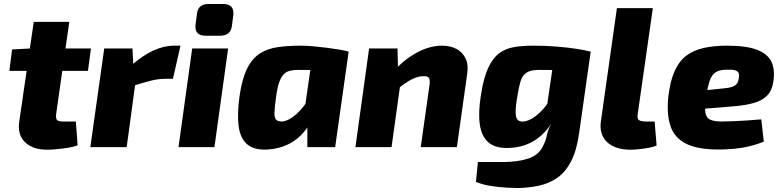

<svg xmlns="http://www.w3.org/2000/svg" viewBox="-20 -741 3937 967"><path d="M329 -631 263 -168Q260 -145 267 -137Q274 -129 299 -129H362L371 -9Q350 -1 321 3.5Q292 8 264 10.5Q236 13 218 13Q145 13 106 -25Q67 -63 77 -129L150 -631ZM438 -497 423 -384H27L41 -492L137 -497Z M647 -497 653 -388 669 -375 618 0H435L505 -497ZM889 -511 851 -344H809Q778 -344 741.5 -335Q705 -326 648 -308L641 -411Q697 -461 751.5 -486Q806 -511 855 -511Z M1129 -497 1060 0H879L948 -497ZM1103 -721Q1132 -721 1145 -707Q1158 -693 1155 -664L1148 -611Q1142 -561 1088 -561H1016Q958 -561 965 -618L972 -671Q977 -721 1031 -721Z M1496 -511Q1522 -511 1556.5 -508Q1591 -505 1626 -500.5Q1661 -496 1690.5 -491Q1720 -486 1736 -481L1602 -387Q1570 -388 1542 -388.5Q1514 -389 1482 -389Q1458 -389 1440 -384.5Q1422 -380 1409.5 -367.5Q1397 -355 1387.5 -330Q1378 -305 1372 -264Q1364 -208 1362.5 -178.5Q1361 -149 1370 -139Q1379 -129 1401 -129Q1424 -131 1450 -148.5Q1476 -166 1500.5 -195Q1525 -224 1545 -259L1575 -206Q1558 -140 1523 -92Q1488 -44 1439 -18Q1390 8 1328 12Q1259 16 1224 -15Q1189 -46 1181.5 -108.5Q1174 -171 1187 -261Q1200 -348 1226 -398.5Q1252 -449 1291 -473Q1330 -497 1381.5 -504Q1433 -511 1496 -511ZM1558 -495 1736 -481 1668 0H1528V-110L1505 -125Z M2206 -511Q2247 -511 2278 -495Q2309 -479 2324.5 -447.5Q2340 -416 2333 -369L2281 0H2099L2143 -311Q2147 -338 2140 -348.5Q2133 -359 2110 -357Q2085 -357 2055 -342Q2025 -327 1983 -293L1956 -374Q2010 -438 2076.5 -474.5Q2143 -511 2206 -511ZM1982 -497 1985 -365 2001 -352 1952 0H1770L1839 -497Z M2777 -495 2955 -481 2897 -72Q2885 15 2857 70Q2829 125 2787.5 154Q2746 183 2695 194Q2644 205 2587 206Q2569 206 2531.5 204Q2494 202 2452 195.5Q2410 189 2377 175L2387 75Q2403 75 2419.5 75Q2436 75 2459.5 75Q2483 75 2520 75Q2591 74 2642 57Q2693 40 2714 -4Q2729 -32 2734.5 -60.5Q2740 -89 2754 -114L2723 -126ZM2666 -511Q2726 -511 2782.5 -506.5Q2839 -502 2884 -495Q2929 -488 2954 -481L2820 -387Q2788 -388 2759.5 -388.5Q2731 -389 2698 -389Q2668 -389 2649 -383Q2630 -377 2618.5 -363.5Q2607 -350 2600 -325.5Q2593 -301 2587 -264Q2577 -208 2577 -178Q2577 -148 2587 -137.5Q2597 -127 2618 -129Q2642 -132 2667.5 -149Q2693 -166 2718 -194.5Q2743 -223 2763 -259L2793 -207Q2776 -142 2740 -95.5Q2704 -49 2654.5 -23.5Q2605 2 2544 4Q2476 7 2440.5 -23.5Q2405 -54 2396.5 -114.5Q2388 -175 2402 -261Q2415 -348 2438.5 -398.5Q2462 -449 2494.5 -473Q2527 -497 2570 -504Q2613 -511 2666 -511Z M3268 -700 3192 -168Q3188 -145 3197 -137Q3206 -129 3235 -129H3277L3287 -8Q3272 -1 3247 3.5Q3222 8 3197 10.5Q3172 13 3156 13Q3079 13 3038.5 -24.5Q2998 -62 3006 -127L3087 -700Z M3642 -511Q3740 -511 3793.5 -490Q3847 -469 3865.5 -429.5Q3884 -390 3875 -331Q3869 -286 3844.5 -260.5Q3820 -235 3777 -222.5Q3734 -210 3668 -205L3409 -184L3421 -275L3626 -296Q3649 -298 3664.5 -302.5Q3680 -307 3689.5 -317.5Q3699 -328 3701 -349Q3704 -366 3699 -375Q3694 -384 3680.5 -387.5Q3667 -391 3641 -390Q3616 -390 3599 -384Q3582 -378 3570.5 -364.5Q3559 -351 3551.5 -325.5Q3544 -300 3537 -259Q3528 -203 3532.5 -175Q3537 -147 3557.5 -138Q3578 -129 3615 -129Q3638 -129 3673 -130.5Q3708 -132 3746.5 -134.5Q3785 -137 3814 -140L3827 -28Q3794 -14 3755 -4.5Q3716 5 3676 8.5Q3636 12 3598 12Q3491 12 3433 -18.5Q3375 -49 3356 -108.5Q3337 -168 3346 -254Q3355 -332 3377.5 -382.5Q3400 -433 3436.5 -460.5Q3473 -488 3524.5 -499.5Q3576 -511 3642 -511Z"/></svg>

Font: Exo 2 ExtraBold
Style: Italic
Weight: 800
Italic angle: -8°
Designer: Natanael Gama
Foundry: Natanael Gama
Version: Version 2.010